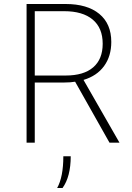

<svg xmlns="http://www.w3.org/2000/svg" viewBox="-20 -714 663 961"><path d="M113 0V-694H308Q417 -694 477 -644.5Q537 -595 537 -504Q537 -433 501 -383.5Q465 -334 398 -314L578 0H528L356 -305Q333 -301 301 -301H154V0ZM301 -658H154V-336H309Q399 -336 446.5 -377Q494 -418 494 -495Q494 -574 444 -616Q394 -658 301 -658ZM266 227Q297 172 297 68H334Q334 170 293 227Z"/></svg>

Font: Cantarell Light
Style: Regular
Weight: 300
Designer: Dave Crossland, Nikolaus Waxweiler, Florian Fecher, Jacques Le Bailly, Eben Sorkin, Alexei Vanyashin, Alexios Zavras, Em
Version: Version 0.303